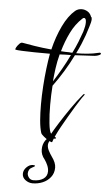

<svg xmlns="http://www.w3.org/2000/svg" viewBox="-238 -784 624 1104"><g transform="rotate(5 73.5 -232.0)"><path d="M85 33Q82 36 66 27Q50 18 35 5.5Q20 -7 18 -14Q9 -43 5.5 -85Q2 -127 2 -176Q2 -227 5.5 -281Q9 -335 15 -384.5Q21 -434 28 -472Q-19 -472 -61.5 -472.5Q-104 -473 -133.5 -474.5Q-163 -476 -171 -478Q-175 -480 -169 -491Q-163 -502 -153 -512.5Q-143 -523 -134 -521Q-108 -516 -64 -509Q-20 -502 34 -497Q52 -572 82 -634.5Q112 -697 151 -730Q167 -743 189 -743Q206 -743 222 -733.5Q238 -724 245 -704Q250 -702 250 -691Q250 -675 240 -645.5Q230 -616 224 -596Q216 -573 204.5 -545.5Q193 -518 178 -488Q210 -488 243 -491Q276 -494 308 -502Q310 -502 310.5 -502.5Q311 -503 312 -503Q320 -503 320 -497Q320 -493 313 -490Q298 -482 273 -481.5Q248 -481 225 -479L172 -476Q149 -429 119.5 -380.5Q90 -332 59 -290Q57 -265 56 -237Q55 -209 55 -180Q55 -122 60 -74Q65 -26 75 -14Q88 -38 114.5 -80Q141 -122 173.5 -169Q206 -216 238 -254Q243 -260 246 -258Q249 -256 245 -251Q234 -237 223 -219.5Q212 -202 200 -183Q160 -117 128 -59.5Q96 -2 85 33ZM156 -489Q173 -523 185.5 -554.5Q198 -586 208 -615Q218 -648 218 -669Q218 -694 206 -694Q201 -694 196 -689Q157 -653 131.5 -601Q106 -549 90 -492Q102 -491 114 -490.5Q126 -490 139 -490Q143 -489 147 -489Q151 -489 156 -489ZM59 -315Q82 -351 105.5 -392Q129 -433 149 -475Q133 -475 117 -474.5Q101 -474 84 -473Q73 -431 67.5 -391Q62 -351 59 -315ZM-7 279Q-29 279 -48 265Q-67 251 -67 229Q-67 208 -50 191Q-33 174 -14 174Q-1 174 -1 178Q-1 180 -7 183.5Q-13 187 -17 189Q-28 194 -33.5 203.5Q-39 213 -39 224Q-39 237 -29.5 249Q-20 261 -3 261Q32 261 54 246Q76 231 76 203Q76 186 68.5 168.5Q61 151 51 137Q29 111 29 80Q29 48 46.5 25Q64 2 90 2Q105 2 105 8Q105 13 90 13Q80 13 71 26Q62 39 62 52Q62 68 71 85Q80 102 90 116Q115 150 115 178Q115 210 97 233Q79 256 51.5 267.5Q24 279 -7 279Z"/></g></svg>

Font: Festive
Style: Regular
Weight: 400
Designer: Robert E. Leuschke
Foundry: Robert E. Leuschke
Version: Version 1.101; ttfautohint (v1.8.3)